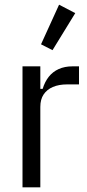

<svg xmlns="http://www.w3.org/2000/svg" viewBox="-20 -799 372 819"><path d="M152 0H76V-516H152V-420H162Q171 -450 188 -471.5Q205 -493 230.5 -504.5Q256 -516 289 -516H317V-439H267Q231 -439 205.5 -428Q180 -417 166 -396Q152 -375 152 -343ZM301 -743 204 -585 155 -610 232 -779Z"/></svg>

Font: IBM Plex Sans Condensed
Style: Regular
Weight: 400
Width: 3
Designer: Mike Abbink, Paul van der Laan, Pieter van Rosmalen
Foundry: Bold Monday
Version: Version 3.201